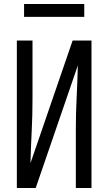

<svg xmlns="http://www.w3.org/2000/svg" viewBox="-20 -937 540 957"><path d="M64 0V-735H142V-441Q142 -362 138 -283Q134 -204 132 -124L342 -735H436V0H358V-294Q358 -373 362 -452Q366 -531 368 -611L158 0ZM400 -853H100V-917H400Z"/></svg>

Font: Iosevka Term Curly
Style: Regular
Weight: 400
Designer: Belleve Invis
Foundry: Belleve Invis
Version: Version 32.3.0